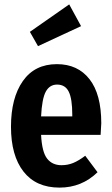

<svg xmlns="http://www.w3.org/2000/svg" viewBox="-20 -838 508 874"><path d="M438 -224H167Q171 -146 194.5 -116Q218 -86 260 -86Q289 -86 314 -96.5Q339 -107 368 -129L424 -54Q352 16 251 16Q144 16 87 -57Q30 -130 30 -261Q30 -392 84 -469Q138 -546 239 -546Q334 -546 387.5 -477.5Q441 -409 441 -277Q441 -266 438 -224ZM309 -316Q309 -388 293 -420.5Q277 -453 240 -453Q206 -453 188.5 -421Q171 -389 167 -308H309ZM349 -719 153 -628 116 -693 295 -818Z"/></svg>

Font: Fira Sans Compressed SemiBold
Style: Regular
Weight: 600
Width: 1
Designer: bBox Type GmbH & Carrois Corporate GbR & Edenspiekermann AG
Foundry: bBox Type GmbH & Carrois Corporate GbR & Edenspiekermann AG
Version: Version 4.301